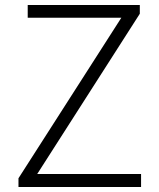

<svg xmlns="http://www.w3.org/2000/svg" viewBox="-20 -749 637 769"><path d="M54 0V-35L466 -678H91V-729H540V-694L129 -52H545V0Z"/></svg>

Font: Noto Sans Korean Light
Style: Regular
Weight: 300
Designer: Ryoko NISHIZUKA  (kana & ideographs); Paul D. Hunt (Latin, Greek & Cyrillic); Wenlong ZHANG  (bopomofo); Sandoll Communi
Foundry: Adobe Systems Incorporated
Version: Version 1.000;PS 1;hotconv 1.0.78;makeotf.lib2.5.61930